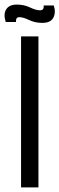

<svg xmlns="http://www.w3.org/2000/svg" viewBox="-37 -819 260 839"><path d="M55 0V-660H131V0ZM148 -719Q116 -719 90 -731.5Q64 -744 48 -744Q31 -744 33 -723H-12Q-23 -757 -10 -778Q3 -799 37 -799Q68 -799 94 -786.5Q120 -774 138 -774Q156 -774 154 -795H198Q208 -764 196 -741.5Q184 -719 148 -719Z"/></svg>

Font: Bricolage Grotesque 96pt Light
Style: Regular
Weight: 300
Designer: Mathieu Triay
Foundry: Atelier Triay
Version: Version 1.001; ttfautohint (v1.8.4.7-5d5b);gftools[0.9.33.de